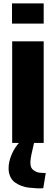

<svg xmlns="http://www.w3.org/2000/svg" viewBox="-20 -813 316 1092"><path d="M226.1 257.3Q216.3 258.3 205.1 258.3Q196.8 258.3 187.5 257.8Q166 256.3 144 254.2Q122.1 252 101.3 243.9Q80.6 235.8 64.5 224.1Q48.3 212.4 38.6 191.7Q28.8 170.9 28.8 144Q28.8 106 47.1 63.7Q65.4 21.5 96.7 -9.8H175.8Q174.3 0 163.6 44.2Q152.8 88.4 152.8 113.8Q152.8 127.9 157.2 138.4Q161.6 148.9 170.4 154.8Q179.2 160.6 186.5 164.3Q193.8 168 206.5 169.2Q219.2 170.4 224.4 170.7Q229.5 170.9 240.2 170.9ZM48.3 -678.7V-793.5H228.5V-678.7ZM49.3 0V-578.1H228.5V0Z"/></svg>

Font: Oswald
Style: Heavy
Weight: 800
Designer: Vernon Adams
Foundry: Vernon Adams
Version: 3.0; ttfautohint (v0.95) -l 8 -r 50 -G 200 -x 0 -w "G" -W -c